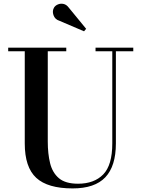

<svg xmlns="http://www.w3.org/2000/svg" viewBox="-20 -1009 773 1043"><path d="M303 -896Q278.5 -903.5 270.5 -926.8Q262.5 -950 274 -968.5Q281 -979.5 295.2 -985.2Q309.5 -991 325.5 -987.5Q341.5 -984 354 -967L448 -852.5L436.5 -839ZM24.5 -750H340V-730.5H239.5V-240Q239.5 -174 252.2 -122.2Q265 -70.5 300.2 -40.8Q335.5 -11 404 -11Q491.5 -11 540.8 -61.5Q590 -112 590 -230V-730.5H499V-750H704V-730.5H609.5V-230Q609.5 -106.5 552.2 -46Q495 14.5 374.5 14.5Q239 14.5 176.8 -43Q114.5 -100.5 114.5 -230V-730.5H24.5Z"/></svg>

Font: Bodoni* 11pt Medium
Style: Regular
Weight: 500
Version: Version 2.3